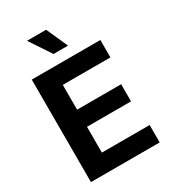

<svg xmlns="http://www.w3.org/2000/svg" viewBox="-224 -1064 1055 1180"><g transform="rotate(-30 303.5 -474.5)"><path d="M65.9 0V-727.5H552.7V-604H214.8V-428.2H527.3V-306.6H214.8V-123.5H553.7V0ZM260.3 -796.9 159.7 -948.7H295.4L363.3 -796.9Z"/></g></svg>

Font: Inter-Bold
Style: Bold
Weight: 700
Designer: Rasmus Andersson
Foundry: rsms
Version: Version 4.000;git-a52131595